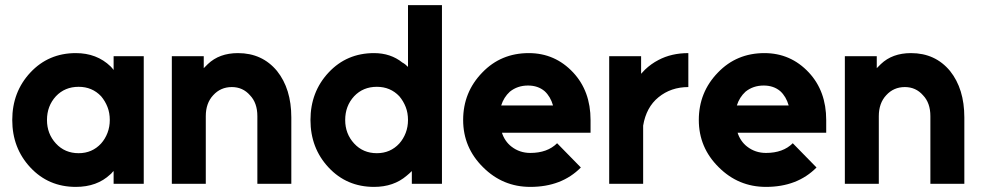

<svg xmlns="http://www.w3.org/2000/svg" viewBox="-20 -720 3844 752"><path d="M425 -500V-446Q422 -450 419 -453.5Q416 -457 413 -460Q359 -512 277 -512Q170 -512 99 -436Q28 -360 28 -250Q28 -140 99 -64Q170 12 277 12Q360 12 412 -37Q416 -40 418.5 -43.5Q421 -47 425 -50V0H543V-500ZM288 -380Q341 -380 376 -343Q392 -324 401 -301Q410 -278 410 -250Q410 -223 401 -199.5Q392 -176 376 -158Q341 -120 288 -120Q234 -120 199 -158Q164 -196 164 -250Q164 -305 199 -343Q234 -380 288 -380Z M1121 0V-260Q1121 -316 1107 -361.5Q1093 -407 1065 -442Q1007 -512 912 -512Q839 -512 794 -469Q790 -465 786 -461Q782 -457 778 -453V-500H653V0H786V-265Q786 -316 815 -347Q844 -379 888 -379Q931 -379 959 -347Q988 -317 988 -265V0Z M1456 -380Q1402 -380 1367 -343Q1332 -305 1332 -250Q1332 -196 1367 -158Q1402 -120 1456 -120Q1509 -120 1544 -158Q1560 -176 1569 -199.5Q1578 -223 1578 -250Q1578 -278 1569 -301Q1560 -324 1544 -343Q1509 -380 1456 -380ZM1445 -512Q1510 -512 1556 -475Q1562 -472 1567.5 -467.5Q1573 -463 1578 -458V-700H1711V0H1593V-50Q1588 -45 1583 -40.5Q1578 -36 1573 -32Q1522 12 1445 12Q1338 12 1267 -64Q1196 -140 1196 -250Q1196 -360 1267 -436Q1338 -512 1445 -512Z M2293 -200V-250Q2293 -363 2225 -436Q2154 -512 2051 -512Q1942 -512 1869 -436Q1794 -359 1794 -250Q1794 -142 1872 -65Q1949 12 2057 12Q2180 12 2255 -64L2162 -159Q2124 -121 2057 -121Q2015 -121 1983 -146Q1970 -156 1960.5 -170Q1951 -184 1946 -200ZM2048 -385Q2087 -385 2113 -363Q2136 -342 2146 -307H1943Q1953 -339 1977 -361Q2007 -385 2048 -385Z M2366 -500V0H2499V-228Q2511 -300 2559 -339Q2608 -379 2676 -379V-512Q2610 -512 2559 -485Q2530 -470 2506 -447Q2502 -443 2498.5 -439Q2495 -435 2491 -431V-500Z M3216 -200V-250Q3216 -363 3148 -436Q3077 -512 2974 -512Q2865 -512 2792 -436Q2717 -359 2717 -250Q2717 -142 2795 -65Q2872 12 2980 12Q3103 12 3178 -64L3085 -159Q3047 -121 2980 -121Q2938 -121 2906 -146Q2893 -156 2883.5 -170Q2874 -184 2869 -200ZM2971 -385Q3010 -385 3036 -363Q3059 -342 3069 -307H2866Q2876 -339 2900 -361Q2930 -385 2971 -385Z M3757 0V-260Q3757 -316 3743 -361.5Q3729 -407 3701 -442Q3643 -512 3548 -512Q3475 -512 3430 -469Q3426 -465 3422 -461Q3418 -457 3414 -453V-500H3289V0H3422V-265Q3422 -316 3451 -347Q3480 -379 3524 -379Q3567 -379 3595 -347Q3624 -317 3624 -265V0Z"/></svg>

Font: Unageo
Style: Bold
Weight: 700
Designer: Richard Sepsi
Foundry: Richard Sepsi
Version: Version 2.000